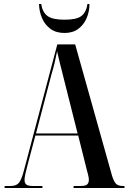

<svg xmlns="http://www.w3.org/2000/svg" viewBox="-20 -935 639 955"><path d="M3 0V-10H33Q61 -10 74 -25.5Q87 -41 99 -87L265 -714H354L537 -62Q546 -32 557 -21Q568 -10 591 -10H599V0H346V-10H381Q406 -10 414 -18Q422 -26 422 -41Q422 -51 418 -66.5Q414 -82 410 -97L369 -261H156L117 -114Q111 -91 106.5 -71.5Q102 -52 102 -40Q102 -24 111 -17Q120 -10 142 -10H191V0ZM159 -271H366L298 -541Q285 -592 277.5 -622.5Q270 -653 264 -680Q257 -646 251.5 -622Q246 -598 236 -565ZM301 -771Q259 -771 231 -791.5Q203 -812 189 -845Q175 -878 174 -915H185Q191 -875 215.5 -856Q240 -837 301 -837Q361 -837 385 -855.5Q409 -874 415 -915H425Q425 -878 411 -845Q397 -812 369.5 -791.5Q342 -771 301 -771Z"/></svg>

Font: Noto Serif Display ExtraCondensed SemiBold
Style: Regular
Weight: 600
Width: 2
Designer: Monotype Design Team
Foundry: Monotype Imaging Inc.
Version: Version 2.009